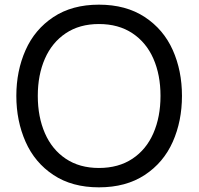

<svg xmlns="http://www.w3.org/2000/svg" viewBox="-20 -793 851 823"><path d="M50 -382Q50 -489 89.5 -578Q129 -667 209 -720Q289 -773 404 -773Q520 -773 600.5 -720Q681 -667 720.5 -578.5Q760 -490 760 -382Q760 -274 720.5 -185Q681 -96 600.5 -43Q520 10 404 10Q289 10 209 -43Q129 -96 89.5 -185.5Q50 -275 50 -382ZM668 -382Q668 -472 637.5 -541.5Q607 -611 547.5 -650.5Q488 -690 404 -690Q321 -690 262 -650.5Q203 -611 172.5 -541.5Q142 -472 142 -382Q142 -292 172.5 -222Q203 -152 262 -112.5Q321 -73 404 -73Q488 -73 547.5 -112.5Q607 -152 637.5 -222Q668 -292 668 -382Z"/></svg>

Font: Open Sauce Two
Style: Regular
Weight: 400
Designer: Alfredo Marco Pradil
Foundry: Creative Sauce Fz LLC
Version: Version 1.477